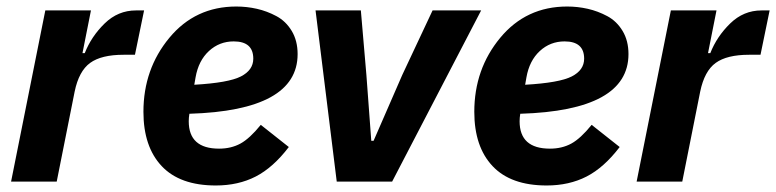

<svg xmlns="http://www.w3.org/2000/svg" viewBox="-20 -557 2381 589"><path d="M154 0H14L119 -525H259L233 -394H240Q260 -445 301 -485Q342 -525 397 -525H422L394 -389H359Q291 -389 256.5 -364Q222 -339 209 -276Z M642 12Q532 12 476 -47.5Q420 -107 420 -214Q420 -345 499.5 -441Q579 -537 705 -537Q737 -537 768 -530Q799 -523 828 -507.5Q857 -492 875 -462Q893 -432 893 -391Q893 -218 561 -208Q559 -196 559 -185Q559 -101 652 -101Q689 -101 717.5 -116.5Q746 -132 780 -174L866 -106Q818 -43 764.5 -15.5Q711 12 642 12ZM697 -430Q653 -430 621 -400.5Q589 -371 580 -320L576 -297Q681 -303 719 -322.5Q757 -342 757 -377Q757 -430 697 -430Z M1183 0H1013L948 -525H1087L1104 -327L1119 -125H1126L1214 -327L1307 -525H1456Z M1657 12Q1547 12 1491 -47.5Q1435 -107 1435 -214Q1435 -345 1514.5 -441Q1594 -537 1720 -537Q1752 -537 1783 -530Q1814 -523 1843 -507.5Q1872 -492 1890 -462Q1908 -432 1908 -391Q1908 -218 1576 -208Q1574 -196 1574 -185Q1574 -101 1667 -101Q1704 -101 1732.5 -116.5Q1761 -132 1795 -174L1881 -106Q1833 -43 1779.5 -15.5Q1726 12 1657 12ZM1712 -430Q1668 -430 1636 -400.5Q1604 -371 1595 -320L1591 -297Q1696 -303 1734 -322.5Q1772 -342 1772 -377Q1772 -430 1712 -430Z M2073 0H1933L2038 -525H2178L2152 -394H2159Q2179 -445 2220 -485Q2261 -525 2316 -525H2341L2313 -389H2278Q2210 -389 2175.5 -364Q2141 -339 2128 -276Z"/></svg>

Font: Aneliza
Style: Bold Italic
Weight: 700
Italic angle: -11.31°
Designer: Mike Abbink, Paul van der Laan, Pieter van Rosmalen
Foundry: Bold Monday
Version: Version 3.0